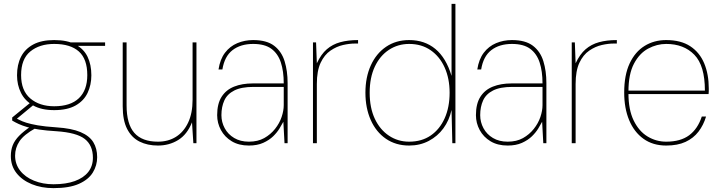

<svg xmlns="http://www.w3.org/2000/svg" viewBox="-20 -740 3721 992"><path d="M256 232Q194 232 144 211.5Q94 191 65 154Q36 117 36 66Q36 35 46 10Q56 -15 79 -38.5Q102 -62 142 -89L164 -78Q103 -44 80.5 -10Q58 24 58 64Q58 108 84 141.5Q110 175 155.5 193.5Q201 212 256 212Q321 212 366.5 195.5Q412 179 436 148.5Q460 118 460 75Q460 11 418 -22Q376 -55 271 -62Q220 -65 183 -70.5Q146 -76 120.5 -83.5Q95 -91 76.5 -99.5Q58 -108 43 -117V-133L135 -208L157 -201L58 -119L52 -133Q66 -128 80 -120.5Q94 -113 116 -106Q138 -99 175 -92.5Q212 -86 272 -82Q350 -77 396 -57.5Q442 -38 462 -5.5Q482 27 482 72Q482 115 459.5 151.5Q437 188 387.5 210Q338 232 256 232ZM260 -171Q194 -171 151.5 -195Q109 -219 88.5 -260Q68 -301 68 -351Q68 -406 88.5 -446.5Q109 -487 151.5 -510Q194 -533 260 -533Q328 -533 370.5 -510Q413 -487 432.5 -446.5Q452 -406 452 -351Q452 -301 432.5 -260Q413 -219 370.5 -195Q328 -171 260 -171ZM260 -191Q344 -191 387.5 -232.5Q431 -274 431 -352Q431 -435 387.5 -474Q344 -513 260 -513Q184 -513 136.5 -474Q89 -435 89 -352Q89 -272 136.5 -231.5Q184 -191 260 -191ZM352 -503 343 -521H523V-503Z M796 12Q742 12 701 -8.5Q660 -29 637 -73.5Q614 -118 614 -191V-521H634V-196Q634 -99 674 -53.5Q714 -8 796 -8Q849 -8 889 -33Q929 -58 952 -106.5Q975 -155 975 -225V-521H995V0H979L972 -108Q947 -45 900.5 -16.5Q854 12 796 12Z M1266 12Q1214 12 1177.5 -10Q1141 -32 1121.5 -68Q1102 -104 1102 -145Q1102 -204 1125 -240Q1148 -276 1189.5 -292.5Q1231 -309 1286 -309H1446Q1446 -372 1431 -417.5Q1416 -463 1382 -488Q1348 -513 1288 -513Q1223 -513 1181.5 -481Q1140 -449 1129 -381H1109Q1117 -434 1142.5 -467.5Q1168 -501 1206 -517Q1244 -533 1288 -533Q1358 -533 1396.5 -503.5Q1435 -474 1450.5 -423.5Q1466 -373 1466 -311V0H1450L1444 -111Q1437 -98 1424.5 -77Q1412 -56 1391.5 -36Q1371 -16 1340 -2Q1309 12 1266 12ZM1266 -8Q1312 -8 1345 -26.5Q1378 -45 1401 -74Q1424 -103 1435 -135.5Q1446 -168 1446 -197V-291H1290Q1227 -291 1190.5 -272.5Q1154 -254 1139 -221Q1124 -188 1124 -145Q1124 -109 1141 -77.5Q1158 -46 1190 -27Q1222 -8 1266 -8Z M1597 0V-521H1613L1617 -413Q1639 -460 1668.5 -485.5Q1698 -511 1738 -522Q1778 -533 1830 -533V-515H1813Q1786 -515 1752.5 -507.5Q1719 -500 1687.5 -478.5Q1656 -457 1636.5 -415.5Q1617 -374 1617 -306V0Z M2094 12Q2025 12 1974 -23Q1923 -58 1895.5 -120Q1868 -182 1868 -261Q1868 -341 1896 -402.5Q1924 -464 1975 -498.5Q2026 -533 2094 -533Q2174 -533 2229.5 -487Q2285 -441 2313 -348V-720H2333V0H2317L2313 -172Q2301 -118 2271 -77Q2241 -36 2195.5 -12Q2150 12 2094 12ZM2094 -8Q2159 -8 2205.5 -40Q2252 -72 2277.5 -129Q2303 -186 2303 -261Q2303 -334 2277.5 -391Q2252 -448 2205 -480.5Q2158 -513 2094 -513Q2036 -513 1989.5 -482.5Q1943 -452 1916.5 -395.5Q1890 -339 1890 -261Q1890 -183 1916.5 -126.5Q1943 -70 1989.5 -39Q2036 -8 2094 -8Z M2603 12Q2551 12 2514.5 -10Q2478 -32 2458.5 -68Q2439 -104 2439 -145Q2439 -204 2462 -240Q2485 -276 2526.5 -292.5Q2568 -309 2623 -309H2783Q2783 -372 2768 -417.5Q2753 -463 2719 -488Q2685 -513 2625 -513Q2560 -513 2518.5 -481Q2477 -449 2466 -381H2446Q2454 -434 2479.5 -467.5Q2505 -501 2543 -517Q2581 -533 2625 -533Q2695 -533 2733.5 -503.5Q2772 -474 2787.5 -423.5Q2803 -373 2803 -311V0H2787L2781 -111Q2774 -98 2761.5 -77Q2749 -56 2728.5 -36Q2708 -16 2677 -2Q2646 12 2603 12ZM2603 -8Q2649 -8 2682 -26.5Q2715 -45 2738 -74Q2761 -103 2772 -135.5Q2783 -168 2783 -197V-291H2627Q2564 -291 2527.5 -272.5Q2491 -254 2476 -221Q2461 -188 2461 -145Q2461 -109 2478 -77.5Q2495 -46 2527 -27Q2559 -8 2603 -8Z M2934 0V-521H2950L2954 -413Q2976 -460 3005.5 -485.5Q3035 -511 3075 -522Q3115 -533 3167 -533V-515H3150Q3123 -515 3089.5 -507.5Q3056 -500 3024.5 -478.5Q2993 -457 2973.5 -415.5Q2954 -374 2954 -306V0Z M3422 12Q3353 12 3304.5 -23Q3256 -58 3230.5 -119.5Q3205 -181 3205 -262Q3205 -352 3233 -412Q3261 -472 3310 -502.5Q3359 -533 3422 -533Q3498 -533 3546.5 -501Q3595 -469 3618.5 -412.5Q3642 -356 3642 -283Q3642 -275 3642 -269Q3642 -263 3641 -254H3216V-272H3622Q3622 -401 3567.5 -457Q3513 -513 3422 -513Q3374 -513 3329 -489Q3284 -465 3255.5 -411Q3227 -357 3227 -267V-258Q3227 -173 3254 -117.5Q3281 -62 3325.5 -35Q3370 -8 3422 -8Q3496 -8 3540.5 -41Q3585 -74 3606 -138H3628Q3615 -94 3589 -60Q3563 -26 3522 -7Q3481 12 3422 12Z"/></svg>

Font: DM Sans 10pt Thin
Style: Regular
Weight: 250
Version: Version 4.004;gftools[0.9.30]